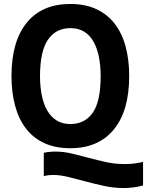

<svg xmlns="http://www.w3.org/2000/svg" viewBox="-20 -734 742 969"><path d="M702 202Q654 215 605 215Q554 215 506 204.5Q458 194 413 182Q368 170 326 159.5Q284 149 247 149Q223 149 201 155V37Q229 31 259 31Q301 31 342.5 41Q384 51 427 62.5Q470 74 515 84Q560 94 610 94Q632 94 655 91.5Q678 89 702 83ZM38 -350Q38 -525 115 -619.5Q192 -714 335 -714Q410 -714 466 -688Q522 -662 559 -614Q596 -566 614 -499Q632 -432 632 -350Q632 -175 554.5 -80.5Q477 14 335 14Q259 14 203 -12Q147 -38 110.5 -86Q74 -134 56 -201Q38 -268 38 -350ZM182 -350Q182 -297 191 -252.5Q200 -208 218.5 -176Q237 -144 266 -126Q295 -108 335 -108Q408 -108 448 -165Q488 -222 488 -350Q488 -401 479.5 -445Q471 -489 453 -522Q435 -555 406 -573.5Q377 -592 335 -592Q262 -592 222 -533.5Q182 -475 182 -350Z"/></svg>

Font: PTSans
Style: Bold
Weight: 700
Designer: A.Korolkova, O.Umpeleva, V.Yefimov
Foundry: ParaType Ltd
Version: Version 2.003W OFL